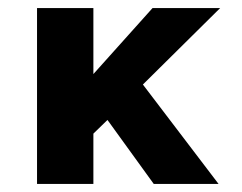

<svg xmlns="http://www.w3.org/2000/svg" viewBox="-20 -457 602 477"><path d="M335 -247 523 0H362L247 -159L212 -125V0H72V-437H212V-273L359 -437H527Z"/></svg>

Font: Josefin Sans
Style: Bold
Weight: 700
Designer: Santiago Orozco
Foundry: Typemade
Version: Version 2.000